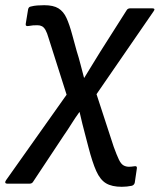

<svg xmlns="http://www.w3.org/2000/svg" viewBox="-64 -521 613 738"><path d="M404 197Q366 197 343.5 183.5Q321 170 306 136.5Q291 103 276 45L264 -1Q258 -23 252.5 -45.5Q247 -68 242 -90H241Q225 -68 211 -45.5Q197 -23 181 0L63 178Q59 185 49 185H-36Q-42 185 -43.5 181.5Q-45 178 -41 172L192 -157L123 -374Q117 -395 111 -405.5Q105 -416 97.5 -420Q90 -424 80 -424Q70 -424 63 -423.5Q56 -423 45 -421Q33 -419 35 -430L44 -485Q46 -495 55 -496Q66 -499 79 -500Q92 -501 106 -501Q141 -501 160.5 -489Q180 -477 191.5 -452Q203 -427 214 -386L231 -324Q239 -299 245.5 -273.5Q252 -248 259 -222H260Q276 -248 291.5 -273.5Q307 -299 322 -323L423 -482Q427 -489 437 -489H521Q535 -489 526 -477L307 -159L373 43Q385 76 393 92.5Q401 109 410.5 114.5Q420 120 432 120Q436 120 441 119.5Q446 119 453 118Q464 116 462 127L454 181Q452 190 443 193Q424 197 404 197Z"/></svg>

Font: Sofia Sans Medium
Style: Italic
Weight: 500
Italic angle: -9°
Version: Version 4.101